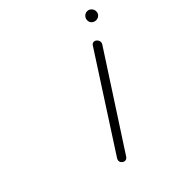

<svg xmlns="http://www.w3.org/2000/svg" viewBox="-154 -495 825 825"><g transform="rotate(-45 258.5 -82.0)"><path d="M490 -312Q478 -312 470 -319.5Q462 -327 462 -339Q462 -350 470 -358.5Q478 -367 490 -367Q501 -367 509 -358.5Q517 -350 517 -339Q517 -327 509 -319.5Q501 -312 490 -312ZM150 203Q143 203 136.5 197Q130 191 130 183Q130 178 133 172L403 -246Q408 -254 417 -254Q425 -254 431.5 -247Q438 -240 438 -231Q438 -224 434 -219L166 194Q160 203 150 203Z"/></g></svg>

Font: Meow Script
Style: Regular
Weight: 400
Designer: Robert E. Leuschke
Foundry: Robert E. Leuschke
Version: Version 1.010; ttfautohint (v1.8.3)